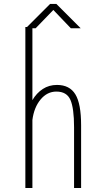

<svg xmlns="http://www.w3.org/2000/svg" viewBox="-20 -934 490 954"><path d="M106 0V-800H114.5L229 -914.5H260L381 -793.5H332L245 -884.5L157 -793.5H141V-436.5Q161.5 -471.5 192.5 -491.8Q223.5 -512 263 -512Q326 -512 354.5 -465.2Q383 -418.5 383 -312V0H348V-302Q348 -396 330 -437.5Q312 -479 260 -479Q214.5 -479 181.8 -439.8Q149 -400.5 141 -338V0Z"/></svg>

Font: League Mono Condensed Thin
Style: Regular
Weight: 100
Width: 1
Designer: Tyler Finck
Foundry: The League of Moveable Type / Tyler Finck
Version: Version 2.210